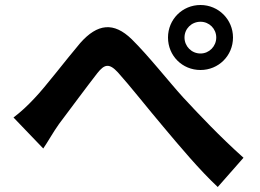

<svg xmlns="http://www.w3.org/2000/svg" viewBox="-20 -753 1040 768"><path d="M718 -603C718 -638 746 -666 782 -666C817 -666 845 -638 845 -603C845 -568 817 -539 782 -539C746 -539 718 -568 718 -603ZM652 -603C652 -530 709 -473 782 -473C854 -473 912 -530 912 -603C912 -675 854 -733 782 -733C709 -733 652 -675 652 -603ZM34 -283 153 -159C171 -185 193 -225 216 -257C258 -313 330 -410 369 -460C398 -497 417 -501 452 -463C499 -411 573 -317 634 -245C697 -170 779 -72 851 -5L954 -122C860 -206 776 -295 712 -364C654 -428 574 -530 507 -596C435 -666 370 -659 301 -581C240 -509 163 -407 118 -360C88 -328 64 -306 34 -283Z"/></svg>

Font: Noto Sans Mono CJK JP Bold
Style: Regular
Weight: 700
Designer: Ryoko NISHIZUKA (kana & ideographs); Paul D. Hunt (Latin, Greek & Cyrillic); Wenlong ZHANG (bopomofo); Sandoll Communica
Foundry: Adobe Systems Incorporated
Version: Version 1.004;PS 1.004;hotconv 1.0.82;makeotf.lib2.5.63406